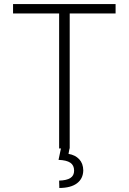

<svg xmlns="http://www.w3.org/2000/svg" viewBox="-20 -727 631 940"><path d="M43.9 -707H545.9V-661.1H321.3V0H320.3L315.4 26.4Q348.1 31.7 367.7 52.5Q387.2 73.2 387.7 107.4Q386.7 147.9 356.9 170.4Q327.1 192.9 270.5 193.4L269.5 157.2Q306.2 156.2 324.5 144.5Q342.8 132.8 342.8 108.4Q342.8 82 324.2 69.6Q305.7 57.1 266.6 55.7L278.3 0H269.5V-661.1H43.9Z"/></svg>

Font: Pretendard Std ExtraLight
Style: Regular
Weight: 200
Designer: Base glyphs from Inter by Rasmus Andersson; Hangeul glyphs from Noto Sans CJK(Source Han Sans) by Jang Soo-young and Kan
Foundry: Kil Hyung-jin
Version: Version 1.309